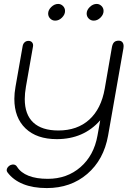

<svg xmlns="http://www.w3.org/2000/svg" viewBox="-20 -707 690 977"><path d="M18 170Q14 164 14 159Q14 152 18.5 145.5Q23 139 31 134Q41 130 46 130Q60 130 67 142Q86 172 125.5 187.5Q165 203 223 203Q321 203 389.5 143.5Q458 84 476 -17L490 -95Q406 1 269 1Q167 1 110 -53.5Q53 -108 53 -204Q53 -233 59 -266L95 -471Q97 -484 105 -491.5Q113 -499 125 -499Q137 -499 143.5 -491Q150 -483 148 -471L112 -266Q106 -232 106 -203Q106 -124 149.5 -83.5Q193 -43 277 -43Q373 -43 434 -98Q495 -153 513 -256L549 -464Q552 -483 560 -491.5Q568 -500 584 -500Q596 -500 602.5 -492.5Q609 -485 609 -472Q609 -465 608 -461L530 -17Q508 106 424 178Q340 250 218 250Q148 250 97.5 229.5Q47 209 18 170ZM225 -638Q225 -656 241 -671.5Q257 -687 276 -687Q290 -687 300.5 -676.5Q311 -666 311 -651Q311 -633 295.5 -617.5Q280 -602 261 -602Q246 -602 235.5 -612.5Q225 -623 225 -638ZM421 -638Q421 -656 437 -671.5Q453 -687 472 -687Q486 -687 496.5 -676.5Q507 -666 507 -651Q507 -633 491.5 -617.5Q476 -602 457 -602Q442 -602 431.5 -612.5Q421 -623 421 -638Z"/></svg>

Font: Kodchasan ExtraLight
Style: Italic
Weight: 275
Italic angle: -10°
Version: Version 1.000; ttfautohint (v1.6)